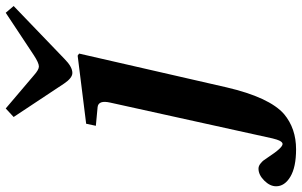

<svg xmlns="http://www.w3.org/2000/svg" viewBox="-292 -580 1029 654"><g transform="rotate(-90 222.0 -252.5)"><path d="M151 -720 180 -747 293 -651Q312 -634 323 -634Q335 -634 361 -651L506 -747L529 -720L349 -547Q322 -520 301 -520Q284 -520 265 -548ZM-85 174Q-85 153 -65.5 133.5Q-46 114 -25 114Q-16 114 -8 120.5Q0 127 2.5 130.5Q5 134 14 147Q46 196 59 196Q70 196 78 162L200 -391Q209 -431 185 -434L121 -440L128 -473L360 -502L367 -497L252 5Q218 151 161 201Q112 242 41 242Q-20 242 -52.5 222.5Q-85 203 -85 174Z"/></g></svg>

Font: Heuristica
Style: Bold Italic
Weight: 700
Italic angle: -13°
Version: Version 1.0.2